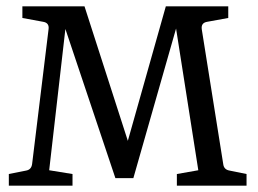

<svg xmlns="http://www.w3.org/2000/svg" viewBox="-20 -589 818 609"><path d="M688 -69Q690 -51 708 -48L762 -37V0H541V-37L609 -49L531 -546H552L403 -24H346L171 -546H193L136 -49L210 -37V0H8V-37L63 -48Q80 -51 82 -70L134 -496Q137 -517 116 -520L51 -532V-569H248L402 -91H371L506 -569H704V-532L638 -520Q617 -517 620 -496Z"/></svg>

Font: Rasa
Style: Regular
Weight: 400
Designer: Anna Giedrys (Yrsa+Rasa design), David Brezina (Yrsa art-direction, Rasa art-direction, design)
Foundry: Rosetta Type Foundry
Version: Version 2.004